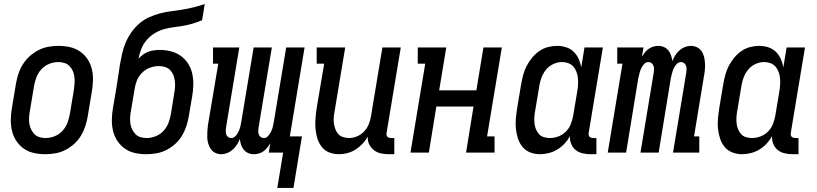

<svg xmlns="http://www.w3.org/2000/svg" viewBox="-20 -755 4040 950"><path d="M204 8Q175 8 147.5 2Q120 -4 98 -19.5Q76 -35 61 -57.5Q46 -80 39.5 -107Q33 -134 33.5 -163Q34 -192 39 -221L59 -341Q63 -365 71 -389.5Q79 -414 93 -436.5Q107 -459 127 -477Q147 -495 170.5 -507Q194 -519 219 -523.5Q244 -528 269 -528Q298 -528 325.5 -522Q353 -516 375.5 -500.5Q398 -485 413 -462.5Q428 -440 434.5 -413Q441 -386 440 -357Q439 -328 434 -299L414 -179Q410 -155 402 -130.5Q394 -106 380.5 -83.5Q367 -61 347 -43Q327 -25 303.5 -13Q280 -1 254.5 3.5Q229 8 204 8ZM206 -72Q228 -72 250.5 -81Q273 -90 289.5 -108Q306 -126 314 -148Q322 -170 326 -193L346 -313Q348 -328 349 -344Q350 -360 348 -375.5Q346 -391 340 -404.5Q334 -418 323.5 -428.5Q313 -439 298.5 -443.5Q284 -448 268 -448Q246 -448 223.5 -439Q201 -430 184.5 -412Q168 -394 160 -372Q152 -350 148 -327L128 -207Q125 -192 124 -176Q123 -160 125 -144.5Q127 -129 133.5 -115.5Q140 -102 150 -91.5Q160 -81 175 -76.5Q190 -72 206 -72Z M704 8Q675 8 647.5 2Q620 -4 598 -19.5Q576 -35 561 -57.5Q546 -80 539.5 -107Q533 -134 533.5 -163Q534 -192 539 -221L556 -321Q559 -340 562 -360Q565 -380 568 -399L573 -433Q578 -461 584 -488.5Q590 -516 601 -542.5Q612 -569 629 -593.5Q646 -618 668 -637.5Q690 -657 717.5 -669.5Q745 -682 772.5 -689Q800 -696 827.5 -699.5Q855 -703 883 -707.5Q911 -712 938.5 -719Q966 -726 993 -735L980 -655Q956 -645 932.5 -638Q909 -631 885 -627Q861 -623 837 -620Q813 -617 789 -610Q765 -603 743 -589Q721 -575 704.5 -555.5Q688 -536 679 -512.5Q670 -489 665 -465Q676 -476 688 -485Q700 -494 714 -499Q728 -504 742.5 -506Q757 -508 771 -508Q799 -508 826 -501Q853 -494 874.5 -478.5Q896 -463 910.5 -440.5Q925 -418 931 -391.5Q937 -365 936.5 -336.5Q936 -308 931 -279L914 -179Q910 -155 902 -130.5Q894 -106 880.5 -83.5Q867 -61 847 -43Q827 -25 803.5 -13Q780 -1 754.5 3.5Q729 8 704 8ZM706 -72Q728 -72 750.5 -81Q773 -90 789.5 -108Q806 -126 814 -148Q822 -170 826 -193L842 -293Q845 -308 846 -324Q847 -340 845 -355.5Q843 -371 837.5 -384.5Q832 -398 821.5 -408.5Q811 -419 796.5 -423.5Q782 -428 766 -428Q744 -428 722 -420Q700 -412 683 -395Q666 -378 657.5 -357Q649 -336 646 -314L628 -207Q625 -192 624 -176Q623 -160 625 -144.5Q627 -129 633.5 -115.5Q640 -102 650 -91.5Q660 -81 675 -76.5Q690 -72 706 -72Z M1352 175 1381 0H1310L1317 -45Q1310 -34 1302 -24Q1294 -14 1283.5 -6.5Q1273 1 1260.5 4.5Q1248 8 1236 8Q1221 8 1207.5 2Q1194 -4 1185.5 -15Q1177 -26 1172.5 -39.5Q1168 -53 1167 -68Q1161 -53 1152.5 -39.5Q1144 -26 1132 -15Q1120 -4 1105 2Q1090 8 1075 8Q1059 8 1045.5 1.5Q1032 -5 1023.5 -17Q1015 -29 1010.5 -44Q1006 -59 1005.5 -74.5Q1005 -90 1006 -106Q1007 -122 1009 -137L1060 -440H1034V-520H1164L1098 -122Q1097 -114 1097 -105.5Q1097 -97 1099.5 -89.5Q1102 -82 1109 -77Q1116 -72 1124 -72Q1137 -72 1146 -82.5Q1155 -93 1160.5 -104.5Q1166 -116 1169 -128Q1172 -140 1174 -153L1235 -520H1325L1259 -122Q1258 -114 1258 -105.5Q1258 -97 1260.5 -89.5Q1263 -82 1270 -77Q1277 -72 1286 -72Q1298 -72 1307 -82.5Q1316 -93 1321.5 -104.5Q1327 -116 1330 -128Q1333 -140 1335 -153L1396 -520H1487L1414 -80H1474L1432 175Z M1657 8Q1631 8 1608.5 -1Q1586 -10 1571.5 -29Q1557 -48 1550 -71Q1543 -94 1541 -119Q1539 -144 1541 -169.5Q1543 -195 1547 -221L1584 -440H1547V-520H1688L1636 -207Q1633 -192 1631.5 -176.5Q1630 -161 1632 -146Q1634 -131 1639 -117Q1644 -103 1653 -92.5Q1662 -82 1676.5 -77Q1691 -72 1707 -72Q1727 -72 1747 -80.5Q1767 -89 1782 -105Q1797 -121 1805 -141.5Q1813 -162 1816 -182L1872 -520H1963L1893 -99Q1892 -93 1892.5 -88Q1893 -83 1896.5 -79Q1900 -75 1905.5 -73.5Q1911 -72 1916 -72H1931V8H1902Q1882 8 1863 3.5Q1844 -1 1829.5 -12.5Q1815 -24 1806.5 -41.5Q1798 -59 1800 -79Q1789 -60 1773.5 -43.5Q1758 -27 1739 -15Q1720 -3 1699 2.5Q1678 8 1657 8Z M2011 0 2084 -440H2047V-520H2188L2153 -308H2337L2372 -520H2463L2390 -80H2427V0H2286L2323 -228H2139L2102 0Z M2652 8Q2626 8 2603 -1Q2580 -10 2565 -28.5Q2550 -47 2542.5 -70.5Q2535 -94 2532.5 -118.5Q2530 -143 2532.5 -169Q2535 -195 2539 -221L2559 -341Q2563 -363 2569 -385.5Q2575 -408 2586 -429Q2597 -450 2612.5 -469Q2628 -488 2648 -502Q2668 -516 2691 -522Q2714 -528 2736 -528Q2760 -528 2781.5 -521Q2803 -514 2818.5 -499Q2834 -484 2843 -464Q2852 -444 2856 -422L2872 -520H2963L2893 -99Q2892 -93 2892.5 -88Q2893 -83 2896.5 -79Q2900 -75 2905.5 -73.5Q2911 -72 2916 -72H2931V8H2902Q2882 8 2862.5 3.5Q2843 -1 2828.5 -12.5Q2814 -24 2806.5 -42Q2799 -60 2800 -81Q2789 -61 2773 -44Q2757 -27 2737 -15Q2717 -3 2695 2.5Q2673 8 2652 8ZM2701 -72Q2722 -72 2743 -80Q2764 -88 2780 -104Q2796 -120 2804 -140.5Q2812 -161 2816 -182L2836 -302Q2839 -319 2840 -335.5Q2841 -352 2839.5 -368Q2838 -384 2832.5 -399Q2827 -414 2817 -425.5Q2807 -437 2792 -442.5Q2777 -448 2761 -448Q2739 -448 2717.5 -438Q2696 -428 2681.5 -410Q2667 -392 2659 -370.5Q2651 -349 2648 -327L2628 -207Q2625 -192 2624 -176.5Q2623 -161 2624.5 -145.5Q2626 -130 2631.5 -116.5Q2637 -103 2646.5 -92Q2656 -81 2671 -76.5Q2686 -72 2701 -72Z M2987 0 3060 -440H3034V-520H3164L3156 -475Q3163 -486 3171 -496Q3179 -506 3190 -513.5Q3201 -521 3213 -524.5Q3225 -528 3237 -528Q3252 -528 3265.5 -522Q3279 -516 3287.5 -505Q3296 -494 3300.5 -480.5Q3305 -467 3307 -452Q3312 -467 3320.5 -480.5Q3329 -494 3341 -505Q3353 -516 3368 -522Q3383 -528 3398 -528Q3414 -528 3428 -521.5Q3442 -515 3450.5 -503Q3459 -491 3463 -476Q3467 -461 3468 -445.5Q3469 -430 3468 -414Q3467 -398 3464 -383L3414 -80H3440V0H3310L3376 -398Q3377 -406 3377 -414.5Q3377 -423 3374 -430.5Q3371 -438 3364.5 -443Q3358 -448 3350 -448Q3337 -448 3327.5 -437.5Q3318 -427 3313 -415.5Q3308 -404 3305 -392Q3302 -380 3299 -367L3239 0H3149L3215 -398Q3216 -406 3216 -414.5Q3216 -423 3213 -430.5Q3210 -438 3203.5 -443Q3197 -448 3188 -448Q3176 -448 3166.5 -437.5Q3157 -427 3152 -415.5Q3147 -404 3144 -392Q3141 -380 3138 -367L3078 0Z M3652 8Q3626 8 3603 -1Q3580 -10 3565 -28.5Q3550 -47 3542.5 -70.5Q3535 -94 3532.5 -118.5Q3530 -143 3532.5 -169Q3535 -195 3539 -221L3559 -341Q3563 -363 3569 -385.5Q3575 -408 3586 -429Q3597 -450 3612.5 -469Q3628 -488 3648 -502Q3668 -516 3691 -522Q3714 -528 3736 -528Q3760 -528 3781.5 -521Q3803 -514 3818.5 -499Q3834 -484 3843 -464Q3852 -444 3856 -422L3872 -520H3963L3893 -99Q3892 -93 3892.5 -88Q3893 -83 3896.5 -79Q3900 -75 3905.5 -73.5Q3911 -72 3916 -72H3931V8H3902Q3882 8 3862.5 3.5Q3843 -1 3828.5 -12.5Q3814 -24 3806.5 -42Q3799 -60 3800 -81Q3789 -61 3773 -44Q3757 -27 3737 -15Q3717 -3 3695 2.5Q3673 8 3652 8ZM3701 -72Q3722 -72 3743 -80Q3764 -88 3780 -104Q3796 -120 3804 -140.5Q3812 -161 3816 -182L3836 -302Q3839 -319 3840 -335.5Q3841 -352 3839.5 -368Q3838 -384 3832.5 -399Q3827 -414 3817 -425.5Q3807 -437 3792 -442.5Q3777 -448 3761 -448Q3739 -448 3717.5 -438Q3696 -428 3681.5 -410Q3667 -392 3659 -370.5Q3651 -349 3648 -327L3628 -207Q3625 -192 3624 -176.5Q3623 -161 3624.5 -145.5Q3626 -130 3631.5 -116.5Q3637 -103 3646.5 -92Q3656 -81 3671 -76.5Q3686 -72 3701 -72Z"/></svg>

Font: Iosevka Curly Slab Medium
Style: Italic
Weight: 500
Italic angle: -9°
Monospace: yes
Designer: Belleve Invis
Foundry: Belleve Invis
Version: Version 22.1.2; ttfautohint (v1.8.4)